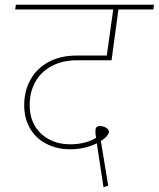

<svg xmlns="http://www.w3.org/2000/svg" viewBox="-20 -701 669 809"><path d="M626 -661H479L450 -447H305Q242 -447 196.5 -422Q151 -397 128 -354.5Q105 -312 105 -259Q105 -182 153.5 -137.5Q202 -93 276 -93Q339 -93 385 -120Q382 -134 382 -146Q382 -160 386.5 -165Q391 -170 401 -170Q414 -170 426.5 -163Q439 -156 439 -146Q439 -138 430 -127.5Q421 -117 405 -107L436 81L416 88L388 -97Q336 -72 276 -72Q221 -72 176.5 -94.5Q132 -117 107 -159Q82 -201 82 -258Q82 -318 108.5 -365.5Q135 -413 185 -440Q235 -467 305 -467H430L457 -661H44L47 -681H629Z"/></svg>

Font: FiraGO Thin
Style: Italic
Weight: 100
Italic angle: -8°
Designer: bBox Type GmbH
Foundry: bBox Type GmbH
Version: Version 1.001